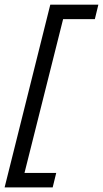

<svg xmlns="http://www.w3.org/2000/svg" viewBox="-20 -687 446 832"><path d="M0 125 197.9 -666.7H406.2L391 -604.2H253.5L86.1 62.5H223.6L208.3 125Z"/></svg>

Font: Afacad
Style: Italic
Weight: 400
Italic angle: -14°
Designer: Kristian Moeller
Foundry: Dicotype
Version: Version 1.000